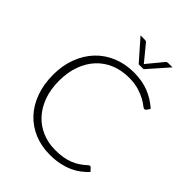

<svg xmlns="http://www.w3.org/2000/svg" viewBox="-252 -1038 1179 1179"><g transform="rotate(45 338.0 -448.0)"><path d="M615 -119Q620 -119 623.5 -115.5L643.5 -94Q621.5 -70.5 595.8 -51.8Q570 -33 539.2 -19.8Q508.5 -6.5 471.8 0.8Q435 8 391 8Q317.5 8 256.2 -17.8Q195 -43.5 151 -90.8Q107 -138 82.8 -205Q58.5 -272 58.5 -354Q58.5 -434.5 83.5 -501Q108.5 -567.5 153.5 -615.2Q198.5 -663 261.5 -689.2Q324.5 -715.5 400.5 -715.5Q473 -715.5 529 -693Q585 -670.5 631 -629.5L615.5 -607Q611.5 -601 603 -601Q597 -601 583.5 -612Q570 -623 546 -636.2Q522 -649.5 486.2 -660.5Q450.5 -671.5 400.5 -671.5Q336.5 -671.5 283.2 -649.5Q230 -627.5 191.8 -586.5Q153.5 -545.5 132 -486.5Q110.5 -427.5 110.5 -354Q110.5 -279 132.2 -220Q154 -161 192 -120.2Q230 -79.5 281.8 -57.8Q333.5 -36 393.5 -36Q431.5 -36 461.2 -41Q491 -46 516 -56Q541 -66 562.5 -80.5Q584 -95 605 -114.5Q607.5 -116.5 610 -117.8Q612.5 -119 615 -119ZM545 -904.5 427.5 -771H385L267.5 -904.5H303Q307 -904.5 312.5 -903.5Q318 -902.5 322 -897L402.5 -799L406.5 -793.5Q407.5 -796 410 -799L491 -897Q495 -902.5 500.2 -903.5Q505.5 -904.5 509.5 -904.5Z"/></g></svg>

Font: Lato 2
Style: Regular
Weight: 300
Designer: Lukasz Dziedzic with Adam Twardoch and Botio Nikoltchev
Foundry: tyPoland Lukasz Dziedzic
Version: Version 2.015; 2015-08-06; http://www.latofonts.com/